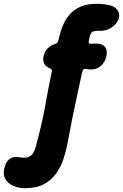

<svg xmlns="http://www.w3.org/2000/svg" viewBox="-127 -739 647 1009"><path d="M5 250Q-28 250 -57.5 237.5Q-87 225 -100.5 198.5Q-114 172 -100 131Q-91 103 -69 92Q-47 81 -22 88Q-13 90 0 90Q28 90 43 71.5Q58 53 69 1Q83 -52 93 -96.5Q103 -141 110.5 -182.5Q118 -224 126 -266.5Q134 -309 144 -357Q146 -363 145 -370Q144 -377 138 -379Q129 -381 118.5 -389Q108 -397 103 -410.5Q98 -424 102 -443Q109 -473 128 -489Q147 -505 166 -509Q173 -511 176 -517.5Q179 -524 181 -531Q185 -550 192.5 -575Q200 -600 213 -625Q226 -650 247.5 -671.5Q269 -693 301.5 -706Q334 -719 381 -719Q423 -719 458 -709Q484 -701 495 -678Q506 -655 491 -628Q477 -602 449 -588.5Q421 -575 395 -577Q386 -577 381.5 -577Q377 -577 370 -575Q360 -575 354.5 -568.5Q349 -562 345.5 -550Q342 -538 339 -520Q338 -515 340 -512.5Q342 -510 345 -509Q355 -509 365.5 -509.5Q376 -510 382 -510Q411 -510 425 -492Q439 -474 432 -443Q426 -414 404.5 -394Q383 -374 353 -374Q343 -374 335.5 -375Q328 -376 317 -377Q312 -377 309 -370.5Q306 -364 304 -357Q290 -291 277 -231.5Q264 -172 252 -112Q240 -52 228 13Q220 56 206 97.5Q192 139 167.5 173.5Q143 208 103.5 229Q64 250 5 250Z"/></svg>

Font: Winky Sans
Style: Bold
Weight: 700
Designer: Simon Atzbach
Foundry: typofactur
Version: Version 1.205